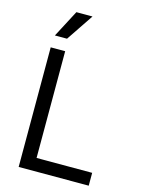

<svg xmlns="http://www.w3.org/2000/svg" viewBox="-140 -1047 842 1128"><g transform="rotate(15 281.0 -483.0)"><path d="M88.1 0H514.2V-78.1H176.1V-727.3H88.1ZM93.8 -801.1H167.6L278.4 -965.9H180.4Z"/></g></svg>

Font: Margiela Sans
Style: Regular
Weight: 400
Designer: Stefan Endress, Andreas Faust
Version: Version 1.100;FEAKit 1.0